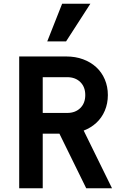

<svg xmlns="http://www.w3.org/2000/svg" viewBox="-20 -1000 640 1020"><path d="M207 -400V-590H337Q380.2 -590 406.6 -564.1Q433 -538.2 433 -495.1Q433 -452 406.6 -426Q380.2 -400 337 -400ZM82 0H207V-290H316L272 -338L438 0H575L409 -338L332 -290Q380.9 -290 421.4 -305Q462 -320 491.3 -347Q520.7 -374 536.8 -412Q553 -450 553 -495Q553 -540 536.8 -578Q520.7 -616 491.3 -643Q462 -670 421.4 -685Q380.9 -700 332 -700H82ZM460 -980H310L231 -780H331Z"/></svg>

Font: CommitMonoV143 ExtLt
Style: Regular
Weight: 200
Monospace: yes
Designer: Eigil Nikolajsen
Foundry: Eigil Nikolajsen
Version: Version 1.143